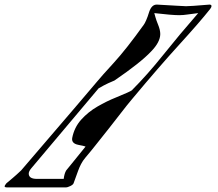

<svg xmlns="http://www.w3.org/2000/svg" viewBox="-22 -796 946 835"><path d="M9 19Q-2 19 -2 14Q-2 11 6 1Q18 -9 34 -22.5Q50 -36 70 -55Q224 -234 306.5 -331Q389 -428 400 -441Q418 -463 472.5 -522.5Q527 -582 603 -688Q607 -693 613.5 -707.5Q620 -722 627 -745Q638 -777 661 -776Q717 -773 748.5 -771Q780 -769 787 -769Q793 -769 818.5 -770.5Q844 -772 889 -776Q897 -776 898 -770Q898 -765 892 -757Q846 -699 758.5 -603Q671 -507 554 -367Q535 -345 496.5 -295Q458 -245 398 -170Q386 -155 374 -140Q362 -125 349 -110Q338 -97 330.5 -82.5Q323 -68 318 -54L298 1Q296 7 284 13Q272 19 264 19ZM139 -18H255Q258 -42 266 -55Q270 -60 290.5 -85Q311 -110 348 -156Q350 -158 350 -158Q350 -160 319 -166Q288 -172 292 -196Q301 -242 331 -275.5Q361 -309 401.5 -332.5Q442 -356 482 -372Q514 -385 531.5 -393Q549 -401 551 -403Q619 -471 688.5 -558Q758 -645 840 -739Q821 -737 794 -733Q775 -730 757 -730Q726 -730 649 -739Q651 -732 654.5 -719.5Q658 -707 665 -690Q675 -666 675 -648Q675 -613 635 -572Q590 -524 476 -446Q466 -442 448.5 -434Q431 -426 407 -412L114 -64Q103 -51 103 -41Q103 -18 139 -18Z"/></svg>

Font: Moo Lah Lah
Style: Regular
Weight: 400
Designer: Robert E. Leuschke
Foundry: Robert E. Leuschke
Version: Version 1.010; ttfautohint (v1.8.3)